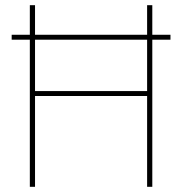

<svg xmlns="http://www.w3.org/2000/svg" viewBox="-20 -720 702 740"><path d="M25 -567H95V0H115V-350H547V0H567V-567H637V-586H567V-700H547V-586H115V-700H95V-586H25ZM115 -369V-567H547V-369Z"/></svg>

Font: Fixel Text Thin
Style: Regular
Weight: 100
Width: 4
Designer: AlfaBravo + MacPaw
Foundry: Kyrylo Tkachov, Marchela Mozhyna, Serhii Makarenko, Maria Weinstein, Zakhar Kryvoshyya
Version: Version 1.211